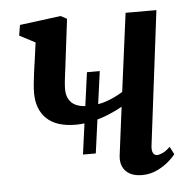

<svg xmlns="http://www.w3.org/2000/svg" viewBox="-45 -608 672 664"><g transform="rotate(-5 290.5 -276.0)"><path d="M224.5 -78.5 263 -361H307.5L269 -78.5ZM210.5 -551 190.5 -388Q189 -374.5 187 -360.5Q185 -346.5 183.8 -333.5Q182.5 -320.5 182.5 -309Q182.5 -278.5 200.5 -261.5Q218.5 -244.5 256.5 -244.5Q291.5 -244.5 322 -255.2Q352.5 -266 378.5 -282.5L414 -554H521L463.5 -90Q461 -72 466 -63.2Q471 -54.5 479 -54.5Q487.5 -54.5 499.2 -59.8Q511 -65 525.5 -79L539 -52.5Q532.5 -42.5 515.5 -27.8Q498.5 -13 474.5 -1.5Q450.5 10 422 10Q397 10 380 0.8Q363 -8.5 355.5 -25Q348 -41.5 350.5 -63.5L372 -231.5Q348 -218 320.5 -207Q293 -196 264.5 -189.8Q236 -183.5 209 -183.5Q142 -183.5 108.2 -215.8Q74.5 -248 74.5 -305Q74.5 -321 76.5 -340.2Q78.5 -359.5 81.2 -379.5Q84 -399.5 86.5 -416.5L95 -479L40.5 -507.5L46.5 -544L189 -562.5Z"/></g></svg>

Font: Merriweather 28pt Medium
Style: Italic
Weight: 500
Italic angle: -7.8°
Version: Version 2.101